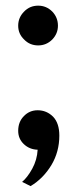

<svg xmlns="http://www.w3.org/2000/svg" viewBox="-20 -504 265 665"><path d="M112.3 -346.7Q83 -346.7 63.5 -367.2Q43 -386.7 43 -415Q43 -443.4 63.5 -463.9Q83 -484.4 112.3 -484.4Q140.6 -484.4 161.1 -463.9Q180.7 -443.4 180.7 -415Q180.7 -387.7 161.1 -367.2Q140.6 -346.7 112.3 -346.7ZM56.6 126Q75.2 110.4 91.8 80.1Q108.4 49.8 110.4 14.6Q82 13.7 62.5 -4.9Q43 -23.4 43 -50.8Q43 -82 62.5 -101.6Q82 -122.1 110.4 -122.1Q141.6 -122.1 164.1 -99.6Q185.5 -77.1 185.5 -34.2Q185.5 21.5 158.2 67.4Q129.9 114.3 85.9 140.6Q76.2 135.7 56.6 126Z"/></svg>

Font: Overpass
Style: Regular
Weight: 400
Designer: Delve Withrington, Thomas Jockin
Version: Version 3.000;DELV;Overpass; ttfautohint (v1.5)